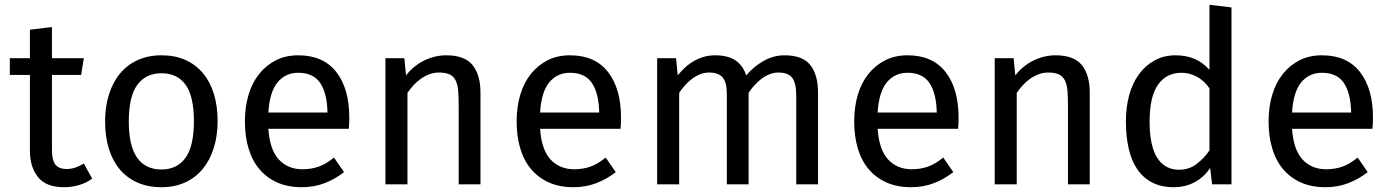

<svg xmlns="http://www.w3.org/2000/svg" viewBox="-20 -770 5808 802"><path d="M365 -24Q341 -6 310.5 3Q280 12 247 12Q173 12 139 -30Q105 -72 105 -141V-457H21V-527H105V-646L197 -657V-527H330L319 -457H197V-142Q197 -102 211 -83Q225 -64 260 -64Q293 -64 330 -87Z M790 -264Q790 -367 755.5 -415.5Q721 -464 655 -464Q589 -464 553.5 -415.5Q518 -367 518 -263Q518 -160 553 -111Q588 -62 654 -62Q720 -62 755 -111Q790 -160 790 -264ZM419 -263Q419 -324 435 -375Q451 -426 481 -462.5Q511 -499 555 -519Q599 -539 655 -539Q711 -539 754.5 -519.5Q798 -500 828 -464Q858 -428 873.5 -377.5Q889 -327 889 -264Q889 -203 873 -152Q857 -101 827 -64.5Q797 -28 753.5 -8Q710 12 654 12Q598 12 554 -7.5Q510 -27 480 -63Q450 -99 434.5 -149.5Q419 -200 419 -263Z M1101 -232Q1107 -144 1145 -103.5Q1183 -63 1243 -63Q1279 -63 1310 -73.5Q1341 -84 1375 -112L1417 -51Q1380 -22 1336 -5Q1292 12 1241 12Q1182 12 1137.5 -8Q1093 -28 1063 -64Q1033 -100 1018 -150.5Q1003 -201 1003 -263Q1003 -323 1018 -373.5Q1033 -424 1062 -460.5Q1091 -497 1132 -518Q1173 -539 1226 -539Q1330 -539 1384.5 -469.5Q1439 -400 1439 -279Q1439 -265 1438.5 -253Q1438 -241 1437 -232ZM1226 -466Q1172 -466 1139 -425.5Q1106 -385 1101 -300H1348Q1346 -382 1317 -424Q1288 -466 1226 -466Z M1590 0V-527H1669L1676 -455Q1708 -496 1752.5 -517.5Q1797 -539 1844 -539Q1921 -539 1954 -498Q1987 -457 1987 -383V0H1896V-323Q1896 -362 1894 -389Q1892 -416 1883.5 -433.5Q1875 -451 1858.5 -459Q1842 -467 1813 -467Q1792 -467 1772.5 -459.5Q1753 -452 1736.5 -440Q1720 -428 1706 -412.5Q1692 -397 1682 -382V0Z M2236 -232Q2242 -144 2280 -103.5Q2318 -63 2378 -63Q2414 -63 2445 -73.5Q2476 -84 2510 -112L2552 -51Q2515 -22 2471 -5Q2427 12 2376 12Q2317 12 2272.5 -8Q2228 -28 2198 -64Q2168 -100 2153 -150.5Q2138 -201 2138 -263Q2138 -323 2153 -373.5Q2168 -424 2197 -460.5Q2226 -497 2267 -518Q2308 -539 2361 -539Q2465 -539 2519.5 -469.5Q2574 -400 2574 -279Q2574 -265 2573.5 -253Q2573 -241 2572 -232ZM2361 -466Q2307 -466 2274 -425.5Q2241 -385 2236 -300H2483Q2481 -382 2452 -424Q2423 -466 2361 -466Z M2725 0V-527H2804L2811 -455Q2843 -496 2883 -517.5Q2923 -539 2967 -539Q3021 -539 3052.5 -517.5Q3084 -496 3097 -455Q3129 -493 3170.5 -516Q3212 -539 3257 -539Q3333 -539 3365 -498Q3397 -457 3397 -383V0H3306V-371Q3306 -422 3289.5 -444.5Q3273 -467 3232 -467Q3213 -467 3195 -460Q3177 -453 3161 -441Q3145 -429 3131 -413.5Q3117 -398 3107 -382V0H3016V-378Q3016 -426 2998.5 -446.5Q2981 -467 2942 -467Q2923 -467 2905 -460Q2887 -453 2871 -441Q2855 -429 2841 -413.5Q2827 -398 2817 -382V0Z M3646 -232Q3652 -144 3690 -103.5Q3728 -63 3788 -63Q3824 -63 3855 -73.5Q3886 -84 3920 -112L3962 -51Q3925 -22 3881 -5Q3837 12 3786 12Q3727 12 3682.5 -8Q3638 -28 3608 -64Q3578 -100 3563 -150.5Q3548 -201 3548 -263Q3548 -323 3563 -373.5Q3578 -424 3607 -460.5Q3636 -497 3677 -518Q3718 -539 3771 -539Q3875 -539 3929.5 -469.5Q3984 -400 3984 -279Q3984 -265 3983.5 -253Q3983 -241 3982 -232ZM3771 -466Q3717 -466 3684 -425.5Q3651 -385 3646 -300H3893Q3891 -382 3862 -424Q3833 -466 3771 -466Z M4135 0V-527H4214L4221 -455Q4253 -496 4297.5 -517.5Q4342 -539 4389 -539Q4466 -539 4499 -498Q4532 -457 4532 -383V0H4441V-323Q4441 -362 4439 -389Q4437 -416 4428.5 -433.5Q4420 -451 4403.5 -459Q4387 -467 4358 -467Q4337 -467 4317.5 -459.5Q4298 -452 4281.5 -440Q4265 -428 4251 -412.5Q4237 -397 4227 -382V0Z M4915 -466Q4852 -466 4817 -416Q4782 -366 4782 -263Q4782 -160 4814 -110.5Q4846 -61 4905 -61Q4947 -61 4979 -85.5Q5011 -110 5032 -142V-401Q5011 -432 4980.5 -449Q4950 -466 4915 -466ZM4891 -539Q4979 -539 5032 -478V-750L5124 -739V0H5043L5035 -68Q5006 -27 4967.5 -7.5Q4929 12 4884 12Q4831 12 4793 -7.5Q4755 -27 4730.5 -63Q4706 -99 4694.5 -150Q4683 -201 4683 -263Q4683 -323 4697 -373.5Q4711 -424 4738 -460.5Q4765 -497 4803.5 -518Q4842 -539 4891 -539Z M5377 -232Q5383 -144 5421 -103.5Q5459 -63 5519 -63Q5555 -63 5586 -73.5Q5617 -84 5651 -112L5693 -51Q5656 -22 5612 -5Q5568 12 5517 12Q5458 12 5413.5 -8Q5369 -28 5339 -64Q5309 -100 5294 -150.5Q5279 -201 5279 -263Q5279 -323 5294 -373.5Q5309 -424 5338 -460.5Q5367 -497 5408 -518Q5449 -539 5502 -539Q5606 -539 5660.5 -469.5Q5715 -400 5715 -279Q5715 -265 5714.5 -253Q5714 -241 5713 -232ZM5502 -466Q5448 -466 5415 -425.5Q5382 -385 5377 -300H5624Q5622 -382 5593 -424Q5564 -466 5502 -466Z"/></svg>

Font: Feura Sans
Style: Regular
Weight: 400
Designer: Carrois Corporate & Edenspiekermann
Foundry: Carrois Corporate GbR & Edenspiekermann AG
Version: Version 1.001